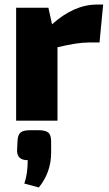

<svg xmlns="http://www.w3.org/2000/svg" viewBox="-20 -531 480 845"><path d="M434 -511 418 -344H370Q320 -344 233 -323V0H51V-497H193L209 -424Q306 -511 407 -511ZM114 42H148Q180 42 192.5 52.5Q205 63 205 91V141Q205 227 151 294L87 277Q102 234 102 174Q55 174 55 131L57 91Q58 63 70 52.5Q82 42 114 42Z"/></svg>

Font: Ezarion Extra Bold
Style: Regular
Weight: 800
Designer: Natanael Gama
Version: Version 1.001;PS 001.001;hotconv 1.0.70;makeotf.lib2.5.58329